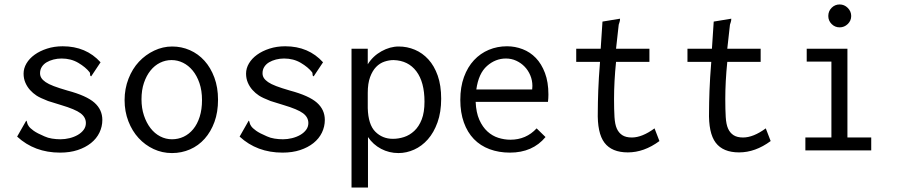

<svg xmlns="http://www.w3.org/2000/svg" viewBox="-20 -676 4040 863"><path d="M432 -396 390 -333Q385 -334 385 -341Q385 -348 383 -351Q365 -374 332 -393.5Q299 -413 257 -413Q238 -413 220.5 -408.5Q203 -404 189.5 -396Q176 -388 168 -375.5Q160 -363 160 -347Q160 -335 166 -325.5Q172 -316 185 -307Q198 -298 221.5 -289Q245 -280 283 -269Q369 -246 404.5 -214.5Q440 -183 440 -137Q440 -107 427 -80Q414 -53 389 -33Q364 -13 329 -1.5Q294 10 250 10Q135 10 57 -62L98 -134Q101 -131 102 -124.5Q103 -118 109 -109Q115 -100 131 -88.5Q147 -77 180 -63Q195 -56 214 -53Q233 -50 252 -50Q272 -50 292.5 -55Q313 -60 329.5 -69.5Q346 -79 356 -92.5Q366 -106 366 -123Q366 -149 342 -167Q318 -185 254 -204Q210 -217 196 -222Q160 -236 144 -246.5Q128 -257 115 -271.5Q102 -286 94 -304.5Q86 -323 86 -345Q86 -369 99 -391Q112 -413 135.5 -430Q159 -447 191.5 -457.5Q224 -468 262 -468Q367 -468 432 -396Z M754 -467Q796 -467 833.5 -450.5Q871 -434 899 -403Q927 -372 943.5 -327.5Q960 -283 960 -228Q960 -172 944 -128Q928 -84 900 -52.5Q872 -21 834 -4.5Q796 12 753 12Q709 12 670.5 -6Q632 -24 603 -55.5Q574 -87 557 -131Q540 -175 540 -226Q540 -277 557.5 -322Q575 -367 604.5 -398.5Q634 -430 673 -448.5Q712 -467 754 -467ZM888 -226Q888 -269 876.5 -302.5Q865 -336 846 -359Q827 -382 802.5 -394Q778 -406 751 -406Q724 -406 699.5 -394Q675 -382 656.5 -359Q638 -336 627 -303.5Q616 -271 616 -230Q616 -190 627 -157Q638 -124 656.5 -100Q675 -76 700 -63Q725 -50 753 -50Q781 -50 805.5 -61.5Q830 -73 848.5 -95.5Q867 -118 877.5 -151Q888 -184 888 -226Z M1432 -396 1390 -333Q1385 -334 1385 -341Q1385 -348 1383 -351Q1365 -374 1332 -393.5Q1299 -413 1257 -413Q1238 -413 1220.5 -408.5Q1203 -404 1189.5 -396Q1176 -388 1168 -375.5Q1160 -363 1160 -347Q1160 -335 1166 -325.5Q1172 -316 1185 -307Q1198 -298 1221.5 -289Q1245 -280 1283 -269Q1369 -246 1404.5 -214.5Q1440 -183 1440 -137Q1440 -107 1427 -80Q1414 -53 1389 -33Q1364 -13 1329 -1.5Q1294 10 1250 10Q1135 10 1057 -62L1098 -134Q1101 -131 1102 -124.5Q1103 -118 1109 -109Q1115 -100 1131 -88.5Q1147 -77 1180 -63Q1195 -56 1214 -53Q1233 -50 1252 -50Q1272 -50 1292.5 -55Q1313 -60 1329.5 -69.5Q1346 -79 1356 -92.5Q1366 -106 1366 -123Q1366 -149 1342 -167Q1318 -185 1254 -204Q1210 -217 1196 -222Q1160 -236 1144 -246.5Q1128 -257 1115 -271.5Q1102 -286 1094 -304.5Q1086 -323 1086 -345Q1086 -369 1099 -391Q1112 -413 1135.5 -430Q1159 -447 1191.5 -457.5Q1224 -468 1262 -468Q1367 -468 1432 -396Z M1560 -457H1633V-387Q1656 -424 1694.5 -445.5Q1733 -467 1772 -467Q1810 -467 1844.5 -452.5Q1879 -438 1905.5 -409Q1932 -380 1947.5 -336Q1963 -292 1963 -232Q1963 -172 1946.5 -126Q1930 -80 1903 -49.5Q1876 -19 1841.5 -3.5Q1807 12 1771 12Q1729 12 1693 -7Q1657 -26 1634 -60V167H1560ZM1633 -190Q1635 -116 1667 -84Q1699 -52 1746 -52Q1771 -52 1796 -60Q1821 -68 1842 -87.5Q1863 -107 1875.5 -139Q1888 -171 1888 -219Q1888 -307 1851.5 -355.5Q1815 -404 1749 -406Q1729 -406 1708 -399Q1687 -392 1670.5 -375Q1654 -358 1643.5 -329.5Q1633 -301 1633 -259Z M2259 -468Q2295 -468 2329 -455Q2363 -442 2388.5 -415.5Q2414 -389 2429.5 -348Q2445 -307 2445 -251Q2445 -243 2444.5 -234.5Q2444 -226 2443 -218H2118Q2120 -170 2134.5 -137.5Q2149 -105 2171 -85Q2193 -65 2220 -56.5Q2247 -48 2274 -48Q2345 -48 2392 -99L2432 -60Q2374 10 2272 10Q2222 10 2180.5 -5.5Q2139 -21 2110 -51Q2081 -81 2065 -125.5Q2049 -170 2049 -227Q2049 -285 2065.5 -330Q2082 -375 2110.5 -405.5Q2139 -436 2177 -452Q2215 -468 2259 -468ZM2121 -274H2372Q2372 -278 2372.5 -281.5Q2373 -285 2373 -290Q2373 -315 2363.5 -337.5Q2354 -360 2338 -376.5Q2322 -393 2300.5 -403Q2279 -413 2254 -413Q2207 -413 2169 -379.5Q2131 -346 2121 -274Z M2688 -579 2767 -592Q2767 -583 2764.5 -576Q2762 -569 2761 -565L2749 -457H2899V-398H2749Q2740 -309 2740 -231Q2740 -183 2742 -150Q2744 -117 2752.5 -98Q2761 -79 2777 -68.5Q2793 -58 2820 -58Q2866 -58 2922 -99L2944 -42Q2875 9 2802 9Q2730 9 2697 -34.5Q2664 -78 2667 -176Q2667 -212 2669 -268Q2671 -324 2677 -398H2570V-457H2680Z M3188 -579 3267 -592Q3267 -583 3264.5 -576Q3262 -569 3261 -565L3249 -457H3399V-398H3249Q3240 -309 3240 -231Q3240 -183 3242 -150Q3244 -117 3252.5 -98Q3261 -79 3277 -68.5Q3293 -58 3320 -58Q3366 -58 3422 -99L3444 -42Q3375 9 3302 9Q3230 9 3197 -34.5Q3164 -78 3167 -176Q3167 -212 3169 -268Q3171 -324 3177 -398H3070V-457H3180Z M3606 -457H3789V-58H3896V0H3600V-58H3717V-399H3606ZM3718 -641Q3733 -656 3754 -656Q3775 -656 3790.5 -640.5Q3806 -625 3806 -604Q3806 -583 3790.5 -568Q3775 -553 3754 -553Q3733 -553 3718 -568Q3703 -583 3703 -604Q3703 -626 3718 -641Z"/></svg>

Font: InconsolataGo
Style: Regular
Weight: 400
Designer: Raph Levien, Kirill Tkachev
Foundry: Cyreal
Version: Version 1.013